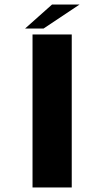

<svg xmlns="http://www.w3.org/2000/svg" viewBox="-20 -827 488 847"><path d="M123.5 0H296.5V-675H123.5ZM90.5 -701H172L331 -807H209.5Z"/></svg>

Font: Anybody ExtraExpanded SemiBold
Style: Regular
Weight: 600
Width: 8
Version: Version 1.113;gftools[0.9.25]